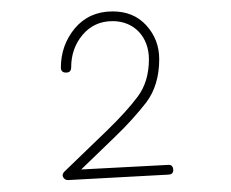

<svg xmlns="http://www.w3.org/2000/svg" viewBox="-20 -749 395 328"><path d="M92.8 -625C98.6 -625 101.6 -627.9 101.6 -633.8C101.6 -655.3 107.9 -673.8 121.1 -689.5C134.3 -705.1 151.4 -712.9 172.4 -712.9C210 -712.9 234.4 -685.1 234.4 -647.9C234.4 -622.1 228 -601.1 215.3 -584C202.6 -566.9 185.5 -548.3 164.1 -527.3L90.3 -456.1C85.9 -451.7 85.9 -447.3 90.3 -443.4C91.8 -441.9 93.8 -441.4 96.7 -441.4L268.1 -450.7C273.9 -451.2 276.4 -454.1 275.9 -459.5C275.4 -465.3 272.5 -467.8 267.1 -467.3L118.7 -459.5L175.8 -514.6C196.8 -534.7 214.8 -554.7 230 -574.2C244.6 -593.8 252 -618.2 252 -647.9C252 -670.4 244.6 -689.5 230 -705.6C215.3 -721.7 196.3 -729.5 172.4 -729.5C145.5 -729.5 124 -719.7 107.9 -700.7C91.8 -681.2 84 -658.7 84 -633.8C84 -627.9 86.9 -625 92.8 -625Z"/></svg>

Font: Mikhak Thin
Style: Regular
Weight: 100
Designer: Amin Abedi
Version: Version 3.2